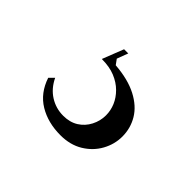

<svg xmlns="http://www.w3.org/2000/svg" viewBox="-67 -88 390 390"><g transform="rotate(45 128.5 107.5)"><path d="M133 215Q97 215 70.5 199Q44 183 33 150L43 140Q53 161 70.5 172Q88 183 109 183Q128 183 141.5 174.5Q155 166 162.5 151.5Q170 137 170 121Q170 107 164.5 94Q159 81 148 70Q137 59 121 52.5Q105 46 83 46L101 0H113L104 24L112 35Q150 38 175 51Q200 64 212 84Q224 104 224 128Q224 150 213 170Q202 190 181.5 202.5Q161 215 133 215Z"/></g></svg>

Font: Kalnia Medium
Style: Regular
Weight: 500
Designer: Frida Medrano
Foundry: Frida Medrano
Version: Version 1.105